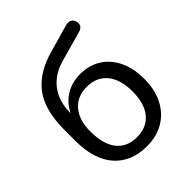

<svg xmlns="http://www.w3.org/2000/svg" viewBox="-201 -838 970 970"><g transform="rotate(-45 284.0 -353.0)"><path d="M283 -59Q353 -59 392 -105.5Q431 -152 431 -239Q431 -325 392 -372Q353 -419 284 -419Q215 -419 176 -373Q137 -327 137 -247Q137 -154 175.5 -106.5Q214 -59 283 -59ZM286 9Q177 9 113.5 -61.5Q50 -132 50 -268V-343Q50 -489 109.5 -565Q169 -641 287 -672L430 -713Q471 -722 480 -687Q489 -651 447 -641L293 -598Q214 -576 173 -521Q132 -466 132 -385V-382Q155 -431 200 -459.5Q245 -488 306 -488Q369 -488 417 -458Q465 -428 491.5 -372.5Q518 -317 518 -242Q518 -166 489.5 -109.5Q461 -53 409 -22Q357 9 286 9Z"/></g></svg>

Font: Chiron GoRound TC N
Style: Regular
Weight: 350
Designer: Ryoko NISHIZUKA 西塚涼子 (kana, bopomofo & ideographs); Paul D. Hunt (Latin, Greek & Cyrillic); Sandoll Communications 산돌커뮤니
Foundry: Adobe
Version: Version 1.000;hotconv 1.1.1;makeotfexe 2.6.0